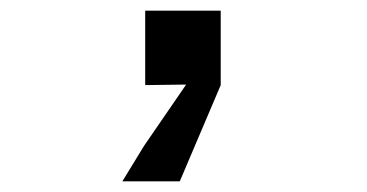

<svg xmlns="http://www.w3.org/2000/svg" viewBox="-20 -160 690 361"><path d="M253 0V-140H395V0L318 181H210L251 114L330 -1Z"/></svg>

Font: Azeret Mono Thin Medium
Style: Regular
Weight: 500
Version: Version 1.002